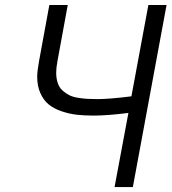

<svg xmlns="http://www.w3.org/2000/svg" viewBox="-20 -759 696 779"><path d="M444.8 0 501 -300.8Q415 -290 358.9 -290Q321.8 -290 291.5 -293.5Q261.2 -296.9 230.2 -307.4Q199.2 -317.9 178.2 -334.7Q157.2 -351.6 144 -380.6Q130.9 -409.7 130.9 -448.2Q130.9 -468.8 138.2 -509.8L180.2 -738.8H254.9L212.9 -509.8Q208 -482.9 208 -464.8Q208 -440.4 214.4 -421.9Q220.7 -403.3 233.6 -391.8Q246.6 -380.4 260.7 -373Q274.9 -365.7 296.1 -362.3Q317.4 -358.9 334.5 -357.9Q351.6 -356.9 376 -356.9Q423.3 -356.9 513.2 -368.2L582 -738.8H655.8L519 0Z"/></svg>

Font: Involve
Style: Italic
Weight: 400
Italic angle: -10.5°
Designer: Stefan Peev
Foundry: Context Ltd.
Version: Version 1.001